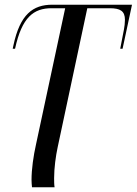

<svg xmlns="http://www.w3.org/2000/svg" viewBox="-20 -556 581 816"><path d="M116 240H212C210 228 210 215 210 201C210 158 217 107 225 70L351 -521H447C491 -521 511 -509 511 -472C511 -459 509 -442 507 -432L491 -349H501L541 -536H202C120 -536 65 -495 37 -363L34 -349H44C73 -483 123 -521 199 -521H257L133 58C122 107 114 163 114 208C114 220 115 230 116 240Z"/></svg>

Font: Noto Serif Display
Style: Italic
Weight: 400
Italic angle: -12°
Designer: Monotype Design Team
Foundry: Monotype Imaging Inc.
Version: Version 2.009